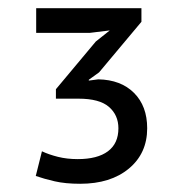

<svg xmlns="http://www.w3.org/2000/svg" viewBox="-20 -820 435 467"><path d="M67 -373ZM169 -433Q217 -433 242.5 -452Q268 -471 268 -508Q268 -540 245 -560Q222 -580 171 -580H116V-603L213 -719L247 -746L198 -740H68V-800H324V-767L221 -644L196 -626V-624L219 -627Q274 -626 306 -594Q338 -562 338 -508Q338 -447 293.5 -410Q249 -373 175 -373Q139 -373 113 -379Q87 -385 67 -392L82 -452Q99 -444 121 -438.5Q143 -433 169 -433Z"/></svg>

Font: PT Sans
Style: Regular
Weight: 400
Designer: A.Korolkova, O.Umpeleva, V.Yefimov
Foundry: ParaType Ltd
Version: Version 2.003